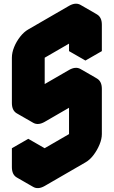

<svg xmlns="http://www.w3.org/2000/svg" viewBox="-20 -946 603 1018"><path d="M217 -300Q182 -280 156 -295Q130 -310 130 -350V-590Q130 -617 142 -646.5Q154 -676 174 -701.5Q194 -727 217 -740L433 -865Q467 -885 493.5 -870Q520 -855 520 -815V-675L433 -625V-765L217 -640V-400L433 -525Q467 -545 493.5 -530Q520 -515 520 -475V-235Q520 -209 507.5 -179Q495 -149 475.5 -123.5Q456 -98 433 -85L217 40Q182 60 156 45Q130 30 130 -10V-110L217 -160V-60L433 -185V-425ZM433 -425V-185L346 -235V-475ZM433 -185 217 -60 130 -110 346 -235ZM433 -765V-625L346 -675V-815ZM217 -160 130 -110 43 -160 130 -210ZM130 -110V-10Q130 30 156 45L69 -5Q43 -20 43 -60V-160ZM494 -530Q467 -545 433 -525L217 -400L130 -450L346 -575Q381 -595 407 -580ZM494 -870Q467 -885 433 -865L217 -740Q194 -727 174 -701.5Q154 -676 142 -646.5Q130 -617 130 -590V-350Q130 -310 156 -295L69 -345Q43 -360 43 -400V-640Q43 -667 55 -696.5Q67 -726 87 -751.5Q107 -777 130 -790L346 -915Q381 -935 407 -920Z"/></svg>

Font: Nabla
Style: Regular
Weight: 400
Designer: Arthur Reinders Folmer
Foundry: Typearture
Version: Version 1.002